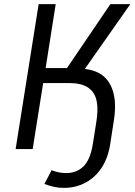

<svg xmlns="http://www.w3.org/2000/svg" viewBox="-20 -725 656 934"><path d="M292 189Q265 189 243 184Q221 179 196 170L231 103Q249 110 266.5 113.5Q284 117 301 117Q353 117 386.5 84Q420 51 432 -27L448 -128Q459 -192 450 -234.5Q441 -277 408.5 -299Q376 -321 316 -321H190L139 0H56L168 -705H251L202 -394H327L293 -375L517 -705H614L374 -363L375 -391Q438 -388 477 -359.5Q516 -331 531.5 -274.5Q547 -218 533 -133L517 -30Q507 41 475 90Q443 139 395 164Q347 189 292 189Z"/></svg>

Font: Nunito Sans 7pt Condensed
Style: Italic
Weight: 400
Width: 3
Italic angle: -9°
Designer: Vernon Adams
Foundry: Vernon Adams
Version: Version 3.101;gftools[0.9.27]